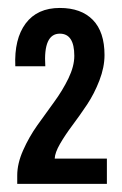

<svg xmlns="http://www.w3.org/2000/svg" viewBox="-20 -784 304 478"><path d="M22.9 -347.2Q22.9 -377 37.6 -409.9Q52.2 -442.9 73 -472.2Q93.8 -501.5 114.7 -530Q135.7 -558.6 150.4 -588.9Q165 -619.1 165 -645Q165 -700.2 128.9 -700.2Q87.4 -700.2 92.8 -619.1H18.1Q15.1 -687 43.9 -725.6Q72.8 -764.2 128.9 -764.2Q182.1 -764.2 211.2 -734.4Q240.2 -704.6 240.2 -647Q240.2 -616.7 227.5 -583.7Q214.8 -550.8 196.8 -523.7Q178.7 -496.6 160.4 -472.2Q142.1 -447.8 129.4 -425.8Q116.7 -403.8 116.2 -389.2H246.1V-326.2H22.9Z"/></svg>

Font: Lumene Sans Condensed
Style: Bold
Weight: 600
Width: 3
Designer: Deni Anggara
Version: Version 1.003;Glyphs 3.1.2 (3151)